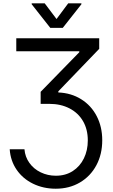

<svg xmlns="http://www.w3.org/2000/svg" viewBox="-20 -940 689 1169"><path d="M320.3 129.9Q378.9 129.9 422.9 101.6Q466.8 73.2 490.7 24.4Q514.6 -24.4 514.6 -85Q514.6 -152.3 485.4 -202.6Q456.1 -252.9 402.8 -280.3Q349.6 -307.6 281.2 -307.6H227.5V-380.9L462.9 -622.1V-627.9H79.1V-707H584V-642.6L335 -383.8V-377Q413.1 -374 474.1 -335.9Q535.2 -297.9 568.8 -232.9Q602.5 -168 602.5 -85.9Q602.5 -1 566.9 65.9Q531.2 132.8 466.8 170.9Q402.3 209 319.3 209Q244.1 209 181.6 178.7Q119.1 148.4 81.5 93.8Q43.9 39.1 39.1 -31.2H128.9Q132.8 15.6 159.2 52.2Q185.5 88.9 228 109.4Q270.5 129.9 320.3 129.9ZM324.2 -824.2 395.5 -919.9H475.6V-914.1L362.3 -770.5H286.1L172.9 -914.1V-919.9H252Z"/></svg>

Font: Pretendard JP Variable
Style: Regular
Weight: 400
Designer: Base glyphs from Inter by Rasmus Andersson; Hangul glyphs from Noto Sans CJK(Source Han Sans) by Jang Soo-young and Kang
Foundry: Kil Hyung-jin
Version: Version 1.307;Glyphs 3.2 (3192)